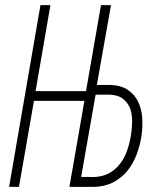

<svg xmlns="http://www.w3.org/2000/svg" viewBox="-20 -731 627 751"><path d="M119.1 -374.5 177.2 -710.9H138.2L15.6 0H54.2L112.8 -336.4H310.1L251.5 0H347.7Q390.6 -1 423.1 -18.1Q455.6 -35.2 478 -62.5Q500.5 -90.3 514.2 -126.2Q527.8 -162.1 533.7 -201.2Q538.6 -236.8 536.1 -271.5Q533.7 -306.2 519.5 -334.5Q505.9 -362.3 479.2 -379.9Q452.6 -397.5 410.2 -398.9H358.9L414.1 -710.9H375L316.4 -374.5ZM354 -360.8H409.7Q442.9 -359.4 461.7 -344Q480.5 -328.6 489.3 -306.2Q497.1 -283.2 496.8 -255.9Q496.6 -228.5 492.2 -202.1Q487.3 -171.4 477.3 -142.6Q467.3 -113.8 450.2 -91.3Q433.1 -68.4 408.2 -54.2Q383.3 -40 348.6 -38.6L297.4 -39.1Z"/></svg>

Font: Roboto Mono ExtraLight
Style: Italic
Weight: 250
Italic angle: -10°
Monospace: yes
Designer: Google
Version: Version 3.000